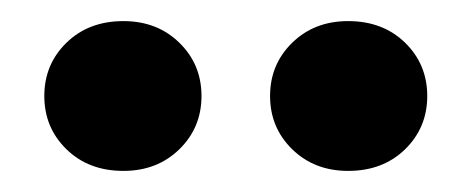

<svg xmlns="http://www.w3.org/2000/svg" viewBox="-20 -743 447 182"><path d="M97 -581Q64 -581 43 -601.5Q22 -622 22 -652Q22 -682 43 -702.5Q64 -723 97 -723Q129 -723 150 -702.5Q171 -682 171 -652Q171 -622 150 -601.5Q129 -581 97 -581ZM310 -581Q278 -581 257 -601.5Q236 -622 236 -652Q236 -682 257 -702.5Q278 -723 310 -723Q343 -723 364 -702.5Q385 -682 385 -652Q385 -622 364 -601.5Q343 -581 310 -581Z"/></svg>

Font: Murecho Thin
Style: Bold
Weight: 700
Version: Version 1.010